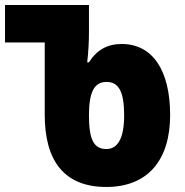

<svg xmlns="http://www.w3.org/2000/svg" viewBox="-30 -734 735 764"><path d="M393 10C559 10 647 -98 647 -276C647 -453 578 -559 454 -559C396 -559 354 -534 324 -486H317C322 -528 324 -569 324 -609V-714H-10V-565H148V-277C148 -97 223 10 393 10ZM393 -141C342 -141 324 -181 324 -275C324 -368 345 -408 394 -408C443 -408 464 -368 464 -275C464 -181 437 -141 393 -141Z"/></svg>

Font: Noto Sans Georgian Condensed Black
Style: Regular
Weight: 900
Width: 3
Designer: Monotype Design Team, Akaki Razmadze
Foundry: Google LLC
Version: Version 2.005